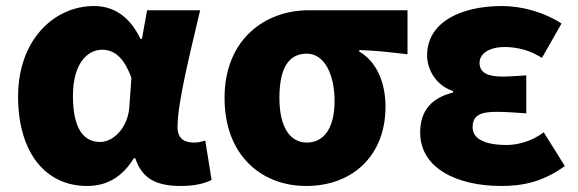

<svg xmlns="http://www.w3.org/2000/svg" viewBox="-20 -603 1917 637"><path d="M269 14C335 14 386 -16 424 -78H429C451 -10 499 14 580 14C627 14 661 5 682 -6L661 -137C648 -132 635 -130 624 -130C592 -130 569 -142 569 -182C569 -265 614 -440 644 -569H468L451 -474H446C409 -551 355 -583 292 -583C160 -583 40 -471 40 -283C40 -98 130 14 269 14ZM312 -132C257 -132 222 -177 222 -285C222 -394 271 -438 319 -438C365 -438 394 -404 416 -345L409 -248C405 -183 359 -132 312 -132Z M996 14C1150 14 1259 -87 1259 -249C1259 -333 1227 -400 1172 -432V-437C1231 -435 1270 -430 1332 -423V-569H1004C861 -569 725 -474 725 -278C725 -89 846 14 996 14ZM998 -130C941 -130 907 -183 907 -278C907 -384 942 -425 998 -425C1057 -425 1090 -355 1090 -268C1090 -180 1056 -130 998 -130Z M1643 14C1714 14 1780 1 1854 -52L1784 -164C1742 -132 1693 -122 1661 -122C1587 -122 1548 -143 1548 -181C1548 -219 1572 -232 1627 -232C1658 -232 1693 -229 1726 -227V-353C1700 -351 1669 -349 1645 -349C1597 -349 1571 -363 1571 -394C1571 -426 1604 -447 1655 -447C1697 -447 1741 -435 1778 -411L1843 -525C1786 -562 1713 -583 1645 -583C1515 -583 1397 -533 1397 -419C1397 -374 1425 -320 1483 -301V-296C1415 -279 1374 -239 1374 -163C1374 -45 1496 14 1643 14Z"/></svg>

Font: Noto Sans HK Black
Style: Regular
Weight: 900
Designer: Ryoko NISHIZUKA 西塚涼子 (kana, bopomofo & ideographs); Paul D. Hunt (Latin, Greek & Cyrillic); Sandoll Communications 산돌커뮤니
Foundry: Adobe
Version: Version 2.004;hotconv 1.0.118;makeotfexe 2.5.65603